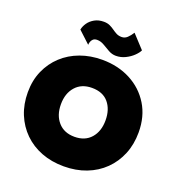

<svg xmlns="http://www.w3.org/2000/svg" viewBox="-170 -1100 1180 1270"><g transform="rotate(20 420.0 -465.5)"><path d="M215 -858Q220 -883 236 -906Q252 -929 279.5 -944.5Q307 -960 344 -960Q369 -960 387 -951.5Q405 -943 419.5 -932.5Q434 -922 450 -913.5Q466 -905 488 -905Q510 -905 527 -921Q544 -937 559 -961L645 -868Q637 -850 614.5 -828Q592 -806 560.5 -790.5Q529 -775 494 -775Q467 -775 442 -789Q417 -803 393 -817.5Q369 -832 343 -832Q325 -832 315 -822.5Q305 -813 301.5 -801Q298 -789 298 -781ZM30 -350Q30 -434 60 -502Q90 -570 143 -619Q196 -668 267 -694Q338 -720 420 -720Q532 -720 620 -674Q708 -628 759 -545Q810 -462 810 -350Q810 -266 781.5 -196.5Q753 -127 701 -76Q649 -25 577.5 2.5Q506 30 420 30Q334 30 262.5 2.5Q191 -25 139 -76Q87 -127 58.5 -196.5Q30 -266 30 -350ZM263 -350Q263 -273 305 -225.5Q347 -178 420 -178Q494 -178 535.5 -225.5Q577 -273 577 -350Q577 -427 537 -474.5Q497 -522 420 -522Q347 -522 305 -474.5Q263 -427 263 -350Z"/></g></svg>

Font: Jost* Black
Style: Regular
Weight: 900
Version: Version 3.7